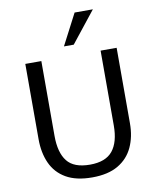

<svg xmlns="http://www.w3.org/2000/svg" viewBox="-102 -1034 913 1122"><g transform="rotate(-10 355.0 -473.5)"><path d="M354 9.8Q258.8 9.8 199 -24.9Q139.2 -59.6 111.1 -121.6Q83 -183.6 83 -264.6V-711.4H178.2V-267.1Q178.2 -168.5 218.3 -117.2Q258.3 -65.9 354 -65.9Q446.8 -65.9 488.3 -117.2Q529.8 -168.5 529.8 -267.1V-711.4H625V-263.2Q625 -184.1 596.4 -122.3Q567.9 -60.5 508.1 -25.4Q448.2 9.8 354 9.8ZM323.2 -772.9 418.9 -957H527.3L381.3 -772.9Z"/></g></svg>

Font: Comme
Style: Regular
Weight: 400
Designer: Vernon Adams
Foundry: Vernon Adams
Version: Version 1.000;gftools[0.9.27]